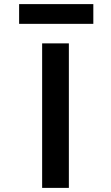

<svg xmlns="http://www.w3.org/2000/svg" viewBox="-20 -914 542 934"><path d="M434 -894H73V-798H434ZM315 0V-703H185V0Z"/></svg>

Font: Bluebird
Style: Regular
Weight: 400
Designer: Jasper
Foundry: Cannot Into Space Fonts
Version: Version 0.98